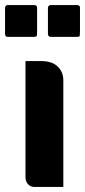

<svg xmlns="http://www.w3.org/2000/svg" viewBox="-43 -741 337 761"><path d="M264 -721Q274 -719 274 -712V-618Q274 -598 271.5 -596.5Q269 -595 264 -595H157Q147 -596 147 -607V-709Q147 -719 157 -721ZM94 -721Q104 -719 104 -712V-618Q104 -603 103 -599.5Q102 -596 94 -595H-14Q-23 -596 -23 -607V-709Q-23 -719 -14 -721ZM58 -499H119Q163 -499 185.5 -477.5Q208 -456 208 -422V0H94Q78 0 68 -11Q58 -22 58 -40Z"/></svg>

Font: Keania One
Style: Regular
Weight: 400
Designer: Julia Petretta
Foundry: Julia Petretta
Version: Version 1.003